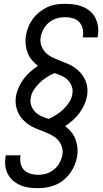

<svg xmlns="http://www.w3.org/2000/svg" viewBox="-20 -843 540 1006"><path d="M180 143Q156 143 132.5 140Q109 137 88 128Q67 119 49.5 104.5Q32 90 21.5 70Q11 50 8 26.5Q5 3 9 -21Q9 -23 9.5 -25Q10 -27 10 -29H88Q88 -27 88 -26Q88 -25 87 -24Q84 -4 89 16Q94 36 107.5 49Q121 62 140.5 67.5Q160 73 180 73Q202 73 223.5 66.5Q245 60 263 45Q281 30 292 10Q303 -10 307 -32Q311 -55 303.5 -76Q296 -97 281.5 -112Q267 -127 247.5 -136.5Q228 -146 208 -154Q188 -162 168 -170Q148 -178 130.5 -190Q113 -202 98.5 -218Q84 -234 75 -253Q66 -272 63 -294.5Q60 -317 64 -340Q68 -363 78.5 -386Q89 -409 104 -429.5Q119 -450 138.5 -467Q158 -484 179 -498Q162 -511 147.5 -528Q133 -545 125 -565.5Q117 -586 114.5 -609.5Q112 -633 116 -657Q120 -680 129 -702.5Q138 -725 152.5 -744.5Q167 -764 187 -780Q207 -796 229 -806Q251 -816 274.5 -819.5Q298 -823 321 -823Q345 -823 369 -819.5Q393 -816 414 -807.5Q435 -799 452.5 -784Q470 -769 480 -748.5Q490 -728 493.5 -704Q497 -680 493 -656Q492 -654 491.5 -652Q491 -650 491 -647H413Q413 -649 413.5 -650Q414 -651 414 -653Q418 -673 413 -693.5Q408 -714 394.5 -728Q381 -742 361.5 -747.5Q342 -753 321 -753Q299 -753 277 -746.5Q255 -740 237 -725.5Q219 -711 208 -690.5Q197 -670 193 -648Q189 -625 196.5 -604Q204 -583 218.5 -568Q233 -553 252.5 -543.5Q272 -534 292 -526Q312 -518 332 -510Q352 -502 369.5 -490Q387 -478 401.5 -462Q416 -446 425 -427Q434 -408 437 -385.5Q440 -363 436 -340Q432 -317 421.5 -294Q411 -271 396 -250.5Q381 -230 361.5 -213Q342 -196 321 -182Q339 -169 353 -152Q367 -135 375 -114.5Q383 -94 385.5 -70.5Q388 -47 384 -23Q380 0 371 22Q362 44 347.5 64Q333 84 313.5 100Q294 116 271.5 125.5Q249 135 226 139Q203 143 180 143ZM235 -220Q256 -229 276 -242Q296 -255 313 -271.5Q330 -288 343 -308Q356 -328 359 -351Q363 -372 356 -391Q349 -410 335 -424Q321 -438 302.5 -446Q284 -454 265 -460Q244 -451 224 -438Q204 -425 187 -408.5Q170 -392 157 -372Q144 -352 141 -329Q137 -308 144 -289Q151 -270 165 -256Q179 -242 197.5 -234Q216 -226 235 -220Z"/></svg>

Font: Iosevka Curly Oblique
Style: Regular
Weight: 400
Italic angle: -9°
Monospace: yes
Designer: Belleve Invis
Foundry: Belleve Invis
Version: Version 11.1.0; ttfautohint (v1.8.3)